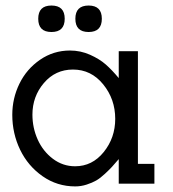

<svg xmlns="http://www.w3.org/2000/svg" viewBox="-20 -664 627 694"><path d="M300.3 -548.3Q252.4 -548.3 252.4 -596.2Q252.4 -644 300.3 -644Q348.1 -644 348.1 -596.2Q348.1 -548.3 300.3 -548.3ZM166 -548.3Q118.2 -548.3 118.2 -596.2Q118.2 -644 166 -644Q213.9 -644 213.9 -596.2Q213.9 -548.3 166 -548.3ZM24.4 -249Q24.4 -308.6 50.3 -361.6Q76.2 -414.6 124.8 -448Q173.3 -481.4 232.9 -481.4Q271 -481.4 305.4 -466.1Q339.8 -450.7 362.3 -430.9Q384.8 -411.1 409.2 -381.8V-479H478.5V-71.8H538.1V0H409.2V-88.9Q393.1 -70.3 384.8 -61Q376.5 -51.8 359.1 -35.6Q341.8 -19.5 327.6 -11.5Q313.5 -3.4 293.2 3.2Q272.9 9.8 252 9.8Q186.5 9.8 133.8 -27.1Q81.1 -64 52.7 -122.8Q24.4 -181.6 24.4 -249ZM251.5 -63Q313.5 -63 355 -114.5Q396.5 -166 396.5 -234.4Q396.5 -305.7 353 -359.1Q309.6 -412.6 243.7 -412.6Q180.2 -412.6 138.7 -364Q97.2 -315.4 97.2 -249.5Q97.2 -202.1 116.2 -159.7Q135.3 -117.2 171.1 -90.1Q207 -63 251.5 -63Z"/></svg>

Font: Eligible
Style: Regular
Weight: 500
Version: Version 1.1